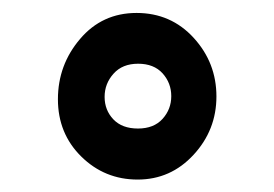

<svg xmlns="http://www.w3.org/2000/svg" viewBox="-20 -408 430 301"><path d="M195.8 -126.5Q144 -126.5 107.4 -162.6Q70.8 -198.7 70.8 -252.4Q70.8 -306.2 105.5 -346.9Q140.1 -387.7 194.1 -387.7Q248 -387.7 283.7 -348.6Q319.3 -309.6 319.3 -256.8Q319.3 -204.1 283.4 -165.3Q247.6 -126.5 195.8 -126.5ZM196.5 -308.1Q171.9 -308.1 158 -292.5Q144 -276.9 144 -256.1Q144 -235.4 157.7 -220.9Q171.4 -206.5 196.3 -206.5Q221.2 -206.5 234.9 -221.7Q248.5 -236.8 248.5 -257.3Q248.5 -277.8 234.9 -293Q221.2 -308.1 196.5 -308.1Z"/></svg>

Font: Behdad
Style: Regular
Weight: 400
Designer: Mohammad Saleh Souzanchi
Foundry: http://font-store.ir
Version: Version:1.0.1;RFB:1.2.5;Building:2018-09-04 19:53:52.209180